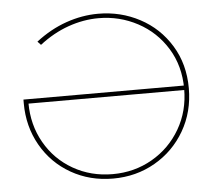

<svg xmlns="http://www.w3.org/2000/svg" viewBox="-51 -759 928 819"><g transform="rotate(-5 413.0 -350.0)"><path d="M49 -350Q49 -358 49 -366H746V-347H60L69 -350Q69 -256 112.5 -179.5Q156 -103 232 -59.5Q308 -16 401 -16Q494 -16 570.5 -60Q647 -104 691.5 -180.5Q736 -257 736 -352Q736 -450 689.5 -525.5Q643 -601 565.5 -642.5Q488 -684 398 -684Q333 -684 268 -661Q203 -638 144 -592L130 -607Q192 -655 260.5 -679Q329 -703 398 -703Q494 -703 576 -659.5Q658 -616 707 -536Q756 -456 756 -353Q756 -252 709 -171Q662 -90 581 -43.5Q500 3 401 3Q302 3 221.5 -43Q141 -89 95 -170Q49 -251 49 -350Z"/></g></svg>

Font: iiserrat Thin
Style: Regular
Weight: 100
Designer: Akira Ohta
Foundry: Akira Ohta
Version: Version 1.200;Glyphs 3.3.1 (3343)